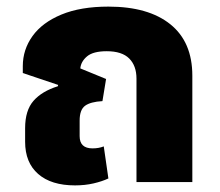

<svg xmlns="http://www.w3.org/2000/svg" viewBox="-20 -551 666 581"><path d="M207 10Q135 10 95.5 -24.5Q56 -59 56 -122V-163Q56 -217 81.5 -246Q107 -275 155 -290L156 -294L49 -330V-351Q49 -401 78.5 -442Q108 -483 166 -507Q224 -531 308 -531Q429 -531 495.5 -477.5Q562 -424 562 -322V0H393V-313Q393 -352 371 -374Q349 -396 303 -396Q262 -396 243.5 -380.5Q225 -365 223 -344L301 -312L290 -245Q254 -243 237.5 -231Q221 -219 221 -186V-139Q221 -102 260 -102Q279 -102 294 -108L308 -11Q289 -2 263 4Q237 10 207 10Z"/></svg>

Font: Noto Sans Thai UI ExtBd
Style: Regular
Weight: 800
Designer: Monotype Design Team
Foundry: Monotype Imaging Inc.
Version: Version 2.000